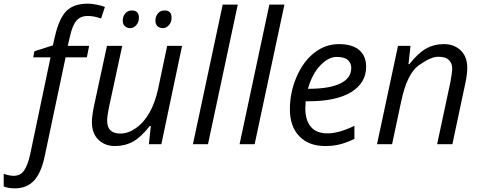

<svg xmlns="http://www.w3.org/2000/svg" viewBox="-132 -785 2620 1045"><path d="M-50.8 240.2Q-84.5 240.2 -111.8 230V161.1Q-80.6 171.9 -57.1 171.9Q-20 171.9 0 141.6Q20 111.3 32.2 55.2L143.1 -473.1H48.8L55.2 -505.9L155.8 -538.1L167 -586.9Q189.5 -684.6 229.2 -724.9Q269 -765.1 347.2 -765.1Q366.7 -765.1 395 -759.5Q423.3 -753.9 439 -747.1L418 -684.1Q380.9 -698.2 344.7 -698.2Q308.6 -698.2 285.9 -674.6Q263.2 -650.9 249 -587.9L236.8 -535.2H353L340.8 -473.1H225.1L111.8 63Q92.8 155.3 53.2 197.8Q13.7 240.2 -50.8 240.2Z M451.2 -127.9Q451.2 -58.1 522.9 -58.1Q565.9 -58.1 607.4 -87.4Q695.8 -149.9 729 -303.2L777.8 -535.2H858.9L746.1 0H678.2L689 -99.1H683.1Q635.3 -38.1 591.8 -14.2Q548.3 9.8 493.7 9.8Q439 9.8 403.8 -24.4Q368.2 -58.6 368.2 -121.1Q368.2 -151.4 378.9 -205.1L450.2 -535.2H533.2L460 -195.8Q451.2 -152.3 451.2 -127.9ZM713.9 -674.3Q713.9 -695.3 727.5 -711.9Q741.2 -728.5 764.2 -728Q801.8 -728 801.8 -689Q802.2 -665 787.6 -648.4Q772.9 -631.8 754.9 -631.8Q736.8 -631.8 725.1 -642.6Q713.4 -653.3 713.9 -674.3ZM536.1 -674.3Q536.1 -695.3 549.8 -711.9Q563.5 -728.5 585.9 -728Q624 -728 624 -689Q624.5 -665 609.9 -648.4Q595.2 -631.8 577.1 -631.8Q559.1 -631.8 547.4 -642.6Q535.6 -653.3 536.1 -674.3Z M1000 0H918L1080.1 -759.8H1162.1Z M1253.9 0H1171.9L1334 -759.8H1416Z M1543.9 -301.8H1549.8Q1661.1 -301.8 1720.5 -330.8Q1779.8 -359.9 1779.8 -415Q1779.8 -440.9 1761.7 -458Q1743.7 -475.1 1699.7 -475.1Q1655.8 -475.1 1611.6 -429.2Q1567.4 -383.3 1543.9 -301.8ZM1796.9 -100.1V-28.8Q1751 -7.3 1715.8 1.2Q1680.7 9.8 1638.2 9.8Q1548.3 9.8 1497.1 -43.5Q1445.8 -96.7 1445.8 -189.5Q1445.8 -282.2 1482.2 -366.7Q1518.6 -451.2 1578.9 -498Q1639.2 -544.9 1712.4 -544.9Q1785.6 -544.9 1823.2 -512.5Q1860.8 -480 1860.8 -421.9Q1860.8 -334 1779.8 -283.9Q1698.7 -233.9 1547.9 -233.9H1531.7L1529.8 -194.8Q1529.8 -130.9 1559.8 -95Q1589.8 -59.1 1650.9 -59.1Q1711.9 -59.1 1796.9 -100.1Z M2051.3 -231.9 2002 0H1919.9L2034.2 -535.2H2102.1L2091.3 -436H2096.2Q2143.1 -495.6 2186.5 -520.3Q2230 -544.9 2284.7 -544.9Q2339.4 -544.9 2375.2 -511Q2411.1 -477.1 2411.1 -416Q2411.1 -377.4 2399.9 -328.1L2330.1 0H2247.1L2319.3 -337.9Q2329.1 -388.7 2329.1 -414.1Q2329.1 -439.5 2311.8 -457.8Q2294.4 -476.1 2253.4 -476.1Q2212.4 -476.1 2147.7 -429.9Q2083 -383.8 2051.3 -231.9Z"/></svg>

Font: OpenSans-Italic
Style: Italic
Weight: 400
Italic angle: -12°
Foundry: Ascender Corporation
Version: Version 1.10